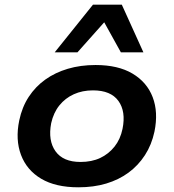

<svg xmlns="http://www.w3.org/2000/svg" viewBox="-20 -788 740 818"><path d="M314 10Q217 10 155.5 -26.5Q94 -63 69.5 -128Q45 -193 62 -275Q74 -332 102.5 -375.5Q131 -419 173 -449Q215 -479 269 -495Q323 -511 387 -511Q483 -511 544.5 -474.5Q606 -438 630.5 -374Q655 -310 638 -227Q626 -171 597.5 -127Q569 -83 527.5 -52.5Q486 -22 432.5 -6Q379 10 314 10ZM323 -98Q371 -98 407 -115Q443 -132 468 -163.5Q493 -195 502 -239Q517 -313 484.5 -358Q452 -403 376 -403Q331 -403 294.5 -386.5Q258 -370 233 -339Q208 -308 198 -263Q184 -189 216.5 -143.5Q249 -98 323 -98ZM213 -565 376 -768H499L591 -565H495L424 -693L310 -565Z"/></svg>

Font: Nunito Sans 7pt SemiExpanded
Style: Bold Italic
Weight: 700
Width: 6
Italic angle: -9°
Designer: Vernon Adams
Foundry: Vernon Adams
Version: Version 3.101;gftools[0.9.27]